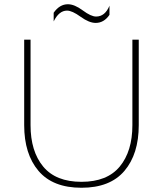

<svg xmlns="http://www.w3.org/2000/svg" viewBox="-20 -875 768 905"><path d="M634 -688V-285Q634 -149 566.5 -69.5Q499 10 364 10Q229 10 161.5 -69.5Q94 -149 94 -285V-688H124V-285Q124 -162 183.5 -90Q243 -18 364 -18Q485 -18 544.5 -90Q604 -162 604 -285V-688ZM431 -767Q400 -767 360 -796Q320 -825 296 -825Q258 -825 233 -774V-815Q261 -855 300 -855Q331 -855 370 -826Q409 -797 433 -797Q475 -797 496 -848V-805Q470 -767 431 -767Z"/></svg>

Font: Roundo ExtraLight
Style: Regular
Weight: 250
Designer: Namrata Goyal (Gurmukhi), Shiva Nallaperumal (Latin)
Foundry: Indian Type Foundry
Version: Version 1.000;PS 1.0;hotconv 1.0.88;makeotf.lib2.5.647800